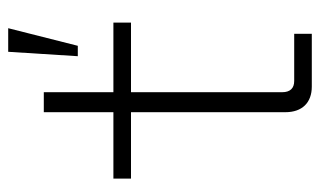

<svg xmlns="http://www.w3.org/2000/svg" viewBox="-180 -620 799 480"><g transform="rotate(-90 220.0 -379.5)"><path d="M331 -759 320 -585H346L390 -759ZM14 -496V-452H180V-66C180 -24 204 0 244 0H376V-44H258C240 -44 230 -54 230 -74V-452H404V-496H230V-670H180V-496Z"/></g></svg>

Font: Space Text Light
Style: Regular
Weight: 300
Designer: Florian Karsten (Space Text), Colophon Foundry (Space Mono)
Foundry: Florian Karsten
Version: Version 1.003;PS 001.003;hotconv 1.0.88;makeotf.lib2.5.64775